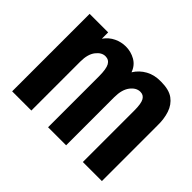

<svg xmlns="http://www.w3.org/2000/svg" viewBox="-110 -649 820 820"><g transform="rotate(45 300.0 -239.5)"><path d="M33 0V-468H145V-430Q163 -455 188.5 -467Q214 -479 241 -479Q272 -479 298.5 -464Q325 -449 336 -418Q354 -447 384 -463.5Q414 -480 454 -479Q502 -479 528 -460Q554 -441 565 -408Q576 -375 575 -334V0H460V-310Q460 -353 450.5 -369.5Q441 -386 422 -386Q397 -386 378 -361Q359 -336 359 -290V0H250V-307Q250 -352 240 -370Q230 -388 209 -388Q186 -388 167.5 -364Q149 -340 149 -296V0Z"/></g></svg>

Font: Inconsolata Expanded ExtraBold
Style: Regular
Weight: 800
Width: 7
Monospace: yes
Designer: Raph Levien, Cyreal, Brenton Simpson
Foundry: Raph Levien, Cyreal, Google
Version: Version 3.001; ttfautohint (v1.8.2.53-6de2)